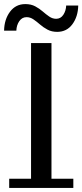

<svg xmlns="http://www.w3.org/2000/svg" viewBox="-47 -911 403 940"><path d="M105 0V-700H205V0ZM-2 -36H312V9H-2ZM233 -755Q206 -755 185.5 -766Q165 -777 149 -791Q133 -805 117 -816Q101 -827 83 -827Q61 -827 47.5 -807.5Q34 -788 33 -761H-27Q-26 -816 2 -853.5Q30 -891 77 -891Q105 -891 125.5 -880Q146 -869 162 -855Q178 -841 194 -830Q210 -819 228 -819Q250 -819 263 -838.5Q276 -858 277 -884H336Q335 -830 307.5 -792.5Q280 -755 233 -755Z"/></svg>

Font: Montserrat Underline Thin Medium
Style: Regular
Weight: 500
Version: Version 9.000